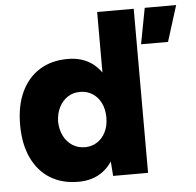

<svg xmlns="http://www.w3.org/2000/svg" viewBox="-51 -752 833 816"><g transform="rotate(-5 365.0 -344.0)"><path d="M400 0 393 -93V-700H549V0ZM251 12Q181 12 130.5 -19.5Q80 -51 52.5 -110Q25 -169 25 -250Q25 -332 52.5 -390.5Q80 -449 130.5 -480.5Q181 -512 251 -512Q313 -512 355.5 -480.5Q398 -449 419 -390.5Q440 -332 440 -250Q440 -169 419 -110Q398 -51 355.5 -19.5Q313 12 251 12ZM292 -132Q321 -132 344 -147Q367 -162 380 -188.5Q393 -215 393 -250Q393 -285 380 -311.5Q367 -338 344 -353Q321 -368 291 -368Q261 -368 238 -353Q215 -338 201.5 -311.5Q188 -285 187 -250Q188 -215 201.5 -188.5Q215 -162 238.5 -147Q262 -132 292 -132ZM567 -547 596 -700H730L682 -547Z"/></g></svg>

Font: Figtree Light ExtraBold
Style: Regular
Weight: 800
Version: Version 2.001;gftools[0.9.30]